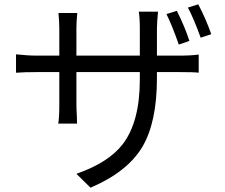

<svg xmlns="http://www.w3.org/2000/svg" viewBox="-20 -813 1040 887"><path d="M806 -607Q775 -696 749 -748L797 -763Q835 -687 855 -624ZM807 -556Q863 -556 898 -561V-477Q882 -480 807 -480H705V-452Q705 -249 638 -135Q568 -18 398 54L333 -10Q482 -62 547 -147Q626 -250 626 -446V-480H333V-332Q333 -311 335 -277L336 -242H249Q254 -267 254 -332V-480H154Q90 -480 54 -477V-562Q108 -556 154 -556H254V-681Q254 -713 250 -753H337Q333 -713 333 -681V-556H626V-678Q626 -734 621 -759H710Q705 -709 705 -678V-556ZM896 -793Q932 -724 956 -655L907 -639Q874 -730 848 -778Z"/></svg>

Font: 思源黑体R
Style: Regular
Weight: 400
Designer: Ryoko NISHIZUKA  (kana & ideographs); Paul D. Hunt (Latin, Greek & Cyrillic); Wenlong ZHANG  (bopomofo); Sandoll Communi
Foundry: Adobe Systems Incorporated
Version: Version 1.00 June 24, 2014, initial release